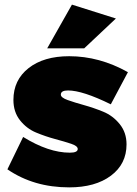

<svg xmlns="http://www.w3.org/2000/svg" viewBox="-20 -800 592 830"><path d="M291 -780 481 -720 344 -591H184ZM459 -349Q337 -409 274 -409Q243 -409 243 -391Q243 -378 272.5 -367.5Q302 -357 343.5 -345.5Q385 -334 426.5 -317Q468 -300 497.5 -263.5Q527 -227 527 -176Q527 -91 459.5 -40.5Q392 10 279 10Q126 10 12 -68L80 -208Q190 -140 282 -140Q316 -140 316 -156Q316 -169 287.5 -178.5Q259 -188 218 -199Q177 -210 136 -227Q95 -244 66.5 -280Q38 -316 38 -368Q38 -454 103.5 -505.5Q169 -557 279 -557Q410 -557 533 -488Z"/></svg>

Font: MontserratBlack
Style: Regular
Weight: 900
Designer: Julieta Ulanovsky
Foundry: Julieta Ulanovsky
Version: Version 4.000